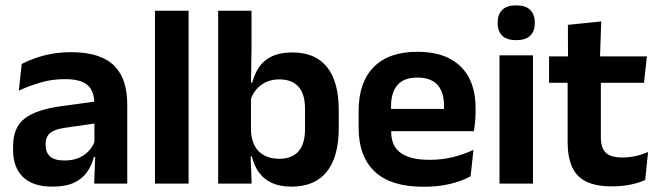

<svg xmlns="http://www.w3.org/2000/svg" viewBox="-20 -702 2515 734"><path d="M340 0 344.5 -120 341 -131V-284.5L340.5 -306.5Q340.5 -354.5 314.2 -377Q288 -399.5 228.5 -399.5Q178 -399.5 133.8 -386.2Q89.5 -373 52 -355.5L63 -457.5Q85 -469 113.2 -479.2Q141.5 -489.5 176.5 -496Q211.5 -502.5 252 -502.5Q312 -502.5 353.5 -488.2Q395 -474 419.8 -447.5Q444.5 -421 455.5 -384.2Q466.5 -347.5 466.5 -303V0ZM179.5 11.5Q106.5 11.5 68.2 -25Q30 -61.5 30 -129V-143Q30 -214.5 74 -248.8Q118 -283 213.5 -296L352.5 -315L360 -232.5L232 -214Q190 -208.5 172.2 -194Q154.5 -179.5 154.5 -151.5V-146.5Q154.5 -119 171.8 -103.8Q189 -88.5 226 -88.5Q259 -88.5 282.5 -99Q306 -109.5 321.2 -126.8Q336.5 -144 343 -165.5L361 -102H339Q331 -70.5 313.2 -44.8Q295.5 -19 263.5 -3.8Q231.5 11.5 179.5 11.5Z M572.5 0V-661H701V0Z M1094 11.5Q1050 11.5 1019.2 -2.8Q988.5 -17 969.8 -43Q951 -69 943 -104H906.5L939.5 -202Q941 -167 954.5 -143Q968 -119 992 -107Q1016 -95 1047.5 -95Q1096 -95 1121 -123.2Q1146 -151.5 1146 -208V-287.5Q1146 -342.5 1121 -370.5Q1096 -398.5 1047.5 -398.5Q1019 -398.5 996.5 -387.8Q974 -377 959 -359Q944 -341 937.5 -317.5L908.5 -386.5H944.5Q952.5 -418.5 970 -444.8Q987.5 -471 1018.8 -486.2Q1050 -501.5 1098.5 -501.5Q1185 -501.5 1230 -445.8Q1275 -390 1275 -281V-213Q1275 -103 1229.5 -45.8Q1184 11.5 1094 11.5ZM814 0V-661H941.5V-510L939 -360.5L939.5 -345V-150.5L937.5 -120L942 0Z M1600 12Q1474 12 1412.5 -46Q1351 -104 1351 -214V-278Q1351 -387 1408.5 -445.5Q1466 -504 1575.5 -504Q1649.5 -504 1699 -478Q1748.5 -452 1773.2 -404.2Q1798 -356.5 1798 -290V-272.5Q1798 -254.5 1796.2 -235.8Q1794.5 -217 1791.5 -200.5H1675.5Q1677 -228 1677.2 -252.8Q1677.5 -277.5 1677.5 -297.5Q1677.5 -332 1666.5 -356.2Q1655.5 -380.5 1633 -393Q1610.5 -405.5 1575.5 -405.5Q1524 -405.5 1499.5 -377Q1475 -348.5 1475 -296V-250.5L1475.5 -236V-197.5Q1475.5 -174.5 1482.8 -155Q1490 -135.5 1507 -121.2Q1524 -107 1552.2 -99Q1580.5 -91 1623 -91Q1669 -91 1710.8 -101.2Q1752.5 -111.5 1790 -129L1779 -28Q1745.5 -9.5 1700.2 1.2Q1655 12 1600 12ZM1419 -200.5V-285.5H1765.5V-200.5Z M1889.5 0V-490.5H2017.5V0ZM1953.5 -548.5Q1917 -548.5 1899.8 -565.8Q1882.5 -583 1882.5 -613.5V-616Q1882.5 -646.5 1899.8 -664Q1917 -681.5 1953.5 -681.5Q1989.5 -681.5 2007 -664Q2024.5 -646.5 2024.5 -616V-613.5Q2024.5 -582.5 2007 -565.5Q1989.5 -548.5 1953.5 -548.5Z M2320 10.5Q2257.5 10.5 2220.2 -8.2Q2183 -27 2166.5 -65Q2150 -103 2150 -158.5V-444.5H2277V-177.5Q2277 -137.5 2295.2 -118.8Q2313.5 -100 2359.5 -100Q2386.5 -100 2411.5 -105.8Q2436.5 -111.5 2457.5 -121L2446.5 -14Q2421.5 -2.5 2389.2 4Q2357 10.5 2320 10.5ZM2079 -385.5V-486.5H2453L2442 -385.5ZM2151.5 -477 2151 -607 2278.5 -620 2273.5 -477Z"/></svg>

Font: Anek Odia Medium SemiBold
Style: Regular
Weight: 600
Version: Version 1.003